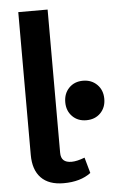

<svg xmlns="http://www.w3.org/2000/svg" viewBox="-54 -780 517 828"><g transform="rotate(-5 205.0 -366.0)"><path d="M57 0ZM57 -124V-742H184V-122Q184 -100 195.5 -89.5Q207 -79 230 -79Q253 -79 287 -92L306 -24Q261 10 188 10Q124 10 90.5 -24.5Q57 -59 57 -124ZM225 -337Q225 -375 248.5 -399Q272 -423 309 -423Q346 -423 370 -399Q394 -375 394 -337Q394 -300 370.5 -276Q347 -252 309 -252Q272 -252 248.5 -276Q225 -300 225 -337Z"/></g></svg>

Font: Sarabun
Style: Bold
Weight: 700
Designer: Suppakit Chalermlarp | Katatrad Co.,Ltd.
Foundry: Cadson Demak Co.,Ltd.
Version: Version 1.000; ttfautohint (v1.6)